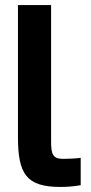

<svg xmlns="http://www.w3.org/2000/svg" viewBox="-20 -730 359 759"><path d="M230 -102C189 -102 182 -120 182 -170V-710H51V-189C51 -42 84 9 219 9C245 9 272 7 299 2V-106C277 -103 244 -102 230 -102Z"/></svg>

Font: LT Wave Alt Bold
Style: Regular
Weight: 700
Designer: Daniel Lyons
Version: Version 2.5 (Glyphs App)